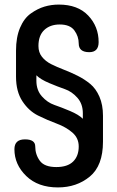

<svg xmlns="http://www.w3.org/2000/svg" viewBox="-20 -751 512 839"><path d="M50 -416V-530Q50 -588 67.5 -629.5Q85 -671 114.5 -692Q144 -713 174 -722Q204 -731 237 -731Q320 -731 365.5 -683Q411 -635 411 -567Q411 -523 370 -523Q324 -523 324 -561Q324 -592 305 -618Q286 -644 241 -644Q199 -644 173.5 -620Q148 -596 148 -550Q148 -522 163.5 -502.5Q179 -483 204 -470.5Q229 -458 259 -446.5Q289 -435 319 -420Q349 -405 374 -384.5Q399 -364 414.5 -328.5Q430 -293 430 -245V-132Q430 -27 372.5 20.5Q315 68 233 68Q146 68 94.5 18Q43 -32 43 -99Q43 -142 89 -142Q134 -142 134 -111Q134 -76 154 -48.5Q174 -21 226 -21Q275 -21 299.5 -45Q324 -69 324 -111Q324 -148 296 -172Q268 -196 227.5 -211Q187 -226 146.5 -246Q106 -266 78 -308.5Q50 -351 50 -416ZM342 -232V-256Q342 -297 318 -324Q294 -351 263.5 -361.5Q233 -372 195 -388Q157 -404 139 -422V-398Q139 -357 163 -330Q187 -303 217.5 -292.5Q248 -282 286 -266Q324 -250 342 -232Z"/></svg>

Font: AkaAcidDosis
Style: SemiBold
Weight: 600
Designer: Edgar Tolentino, Pablo Impallari, Igino Marini, Cyberella
Foundry: Edgar Tolentino, Pablo Impallari, Igino Marini, Cyberella
Version: Version 1.007